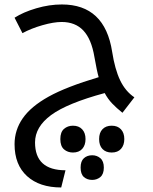

<svg xmlns="http://www.w3.org/2000/svg" viewBox="-20 -515 684 856"><path d="M525.9 -12.2Q499 -33.7 480 -53.7Q460.9 -73.7 446.8 -100.1Q279.3 -54.7 207.8 -2Q136.2 50.8 136.2 120.1Q136.2 244.1 272 244.1L252.9 320.8Q156.2 320.8 100.6 270.3Q44.9 219.7 44.9 127.9Q44.9 64.9 81.5 12.2Q118.2 -40.5 196.8 -84.2Q275.4 -127.9 419.9 -170.9Q412.1 -197.3 400.9 -261.2Q387.7 -340.3 351.8 -378.7Q315.9 -417 254.9 -417Q219.2 -417 168.9 -402.6Q118.7 -388.2 80.1 -367.2L44.9 -436Q83.5 -460.9 141.6 -478Q199.7 -495.1 255.9 -495.1Q447.3 -495.1 480 -284.2Q492.2 -206.1 515.6 -157Q539.1 -107.9 579.1 -81.1ZM478 165Q452.1 165 437 149.4Q421.9 133.8 421.9 105Q421.9 76.7 437 61Q452.1 45.4 478 45.4Q504.4 45.4 519.3 61.5Q534.2 77.6 534.2 105Q534.2 132.3 519.5 148.7Q504.9 165 478 165ZM305.2 165Q281.7 165 265.4 150.9Q249 136.7 249 105Q249 73.7 265.4 59.6Q281.7 45.4 305.2 45.4Q331.5 45.4 346.4 61.5Q361.3 77.6 361.3 105Q361.3 132.3 346.7 148.7Q332 165 305.2 165ZM391.1 287.1Q368.7 287.1 354 274.2Q339.4 261.2 339.4 231.9Q339.4 203.6 354 190.4Q368.7 177.2 391.1 177.2Q412.1 177.2 427.5 190.4Q442.9 203.6 442.9 231.9Q442.9 261.2 427.5 274.2Q412.1 287.1 391.1 287.1Z"/></svg>

Font: DroidArabicKufi
Style: Regular
Weight: 400
Designer: Pascal Zoghbi
Foundry: Ascender Corporation
Version: Version 1.00; ttfautohint (v1.4.1)